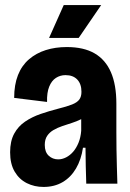

<svg xmlns="http://www.w3.org/2000/svg" viewBox="-20 -726 515 759"><path d="M152 13Q116 13 86 -2Q56 -17 38 -47.5Q20 -78 20 -124Q20 -168 36 -197.5Q52 -227 79.5 -245.5Q107 -264 140.5 -275.5Q174 -287 209 -296Q245 -305 265 -313Q285 -321 293.5 -332.5Q302 -344 302 -363Q302 -394 285.5 -411.5Q269 -429 239 -429Q218 -429 201 -418Q184 -407 174.5 -383.5Q165 -360 166 -323L36 -339Q36 -391 51 -429Q66 -467 94.5 -491.5Q123 -516 161 -528Q199 -540 244 -540Q311 -540 354 -515Q397 -490 418.5 -440.5Q440 -391 440 -316V-203Q440 -170 440.5 -135.5Q441 -101 442 -67Q443 -33 444 0H321Q320 -35 319 -70Q318 -105 318 -142H308Q301 -95 280.5 -60Q260 -25 227.5 -6Q195 13 152 13ZM210 -96Q226 -96 241.5 -104Q257 -112 269.5 -126.5Q282 -141 290.5 -162Q299 -183 301 -209V-270L327 -276Q317 -263 300 -254.5Q283 -246 264 -240Q245 -234 226 -227.5Q207 -221 191.5 -212Q176 -203 166.5 -189Q157 -175 157 -153Q157 -125 172.5 -110.5Q188 -96 210 -96ZM291 -576H174L232 -706H380Z"/></svg>

Font: Bricolage Grotesque 72pt SemiCondensed
Style: Bold
Weight: 700
Width: 4
Designer: Mathieu Triay
Foundry: Atelier Triay
Version: Version 1.001;gftools[0.9.33.dev8+g029e19f]